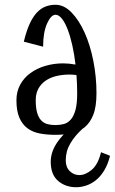

<svg xmlns="http://www.w3.org/2000/svg" viewBox="-20 -551 482 806"><path d="M49 0ZM213 -531Q249 -531 280.5 -498.5Q312 -466 335.5 -413.5Q359 -361 372 -294.5Q385 -228 385 -160Q385 -103 371.5 -69Q358 -35 334.5 -16Q311 3 279.5 9Q248 15 213 15Q178 15 148 9.5Q118 4 96 -12Q74 -28 61.5 -56.5Q49 -85 49 -130Q49 -167 65 -196Q81 -225 108 -244.5Q135 -264 170.5 -274.5Q206 -285 245 -285Q269 -285 297 -280Q292 -323 283.5 -361Q275 -399 264 -427.5Q253 -456 240 -472.5Q227 -489 213 -489Q194 -489 177.5 -452Q161 -415 161 -355L80 -376Q91 -422 105 -452Q119 -482 136 -499.5Q153 -517 172.5 -524Q192 -531 213 -531ZM304 -160Q304 -198 301 -236Q293 -237 286 -237.5Q279 -238 272 -238Q243 -238 217.5 -232Q192 -226 172.5 -213Q153 -200 141.5 -179.5Q130 -159 130 -130Q130 -98 136 -77.5Q142 -57 153 -45.5Q164 -34 179 -30Q194 -26 213 -26Q232 -26 248.5 -30.5Q265 -35 277.5 -49.5Q290 -64 297 -90Q304 -116 304 -160ZM326 -10Q294 19 275 51.5Q256 84 256 122Q256 151 273 167.5Q290 184 313 184Q339 184 365.5 161.5Q392 139 404 88L442 103Q433 139 417.5 164.5Q402 190 382.5 205.5Q363 221 341.5 228Q320 235 300 235Q255 235 224 208.5Q193 182 193 128Q193 83 225 40Q257 -3 305 -33Z"/></svg>

Font: Combo
Style: Regular
Weight: 400
Designer: Eduardo Rodriguez Tunni
Foundry: Eduardo Rodriguez Tunni
Version: Version 1.001